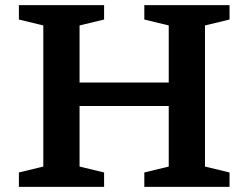

<svg xmlns="http://www.w3.org/2000/svg" viewBox="-20 -727 966 747"><path d="M289.5 -79 385 -56V0H53.5V-56L148.5 -79V-628L53.5 -651V-707H385V-651L289.5 -628V-406H636.5V-628L541.5 -651V-707H873V-651L777.5 -628V-79L873 -56V0H541.5V-56L636.5 -79V-314.5H289.5Z"/></svg>

Font: Newsreader 6pt Medium
Style: Regular
Weight: 500
Designer: Hugues Gentile
Foundry: Production Type
Version: Version 1.003; ttfautohint (v1.8.3)